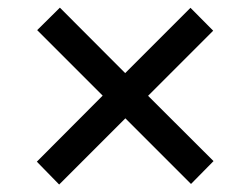

<svg xmlns="http://www.w3.org/2000/svg" viewBox="-20 -585 624 504"><path d="M309.1 -274.4 135.3 -100.6 76.7 -160.6 249.5 -334 77.6 -505.9 137.2 -564.9 308.6 -393.1 480 -564.5 539.6 -504.4 368.7 -333.5 540.5 -162.1 481.4 -102.1Z"/></svg>

Font: Arimo Medium
Style: Italic
Weight: 500
Italic angle: -12°
Designer: Steve Matteson
Foundry: Monotype Imaging Inc.
Version: Version 1.33